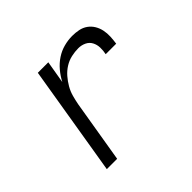

<svg xmlns="http://www.w3.org/2000/svg" viewBox="-127 -691 854 854"><g transform="rotate(-45 300.0 -264.0)"><path d="M104 0 190 -520H256L238 -414Q251 -439 269.5 -461Q288 -483 311.5 -498.5Q335 -514 361.5 -521Q388 -528 414 -528Q435 -528 454.5 -524Q474 -520 489.5 -509Q505 -498 515 -481.5Q525 -465 529 -445.5Q533 -426 532 -405.5Q531 -385 528 -365H462Q466 -384 465.5 -403Q465 -422 456.5 -438Q448 -454 431 -462Q414 -470 395 -470Q373 -470 350.5 -465Q328 -460 308 -447.5Q288 -435 272.5 -417Q257 -399 245.5 -379Q234 -359 228 -337Q222 -315 218 -294L169 0Z"/></g></svg>

Font: Iosevka SS04 Light Extended
Style: Italic
Weight: 300
Width: 7
Italic angle: -9°
Monospace: yes
Designer: Belleve Invis
Foundry: Belleve Invis
Version: Version 19.0.0; ttfautohint (v1.8.4)